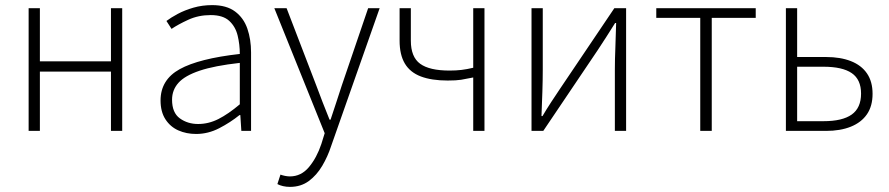

<svg xmlns="http://www.w3.org/2000/svg" viewBox="-20 -512 3478 751"><path d="M92 0V-480H136V-272H414V-480H458V0H414V-232H136V0Z M747 12Q709 12 677.5 -2Q646 -16 627 -45.5Q608 -75 608 -119Q608 -200 683 -241.5Q758 -283 918 -301Q918 -338 909.5 -373Q901 -408 876.5 -430.5Q852 -453 804 -453Q756 -453 716 -434.5Q676 -416 651 -399L631 -430Q648 -443 675 -457.5Q702 -472 736.5 -482Q771 -492 810 -492Q866 -492 899.5 -467Q933 -442 947.5 -400Q962 -358 962 -307V0H924L920 -62H917Q881 -33 837.5 -10.5Q794 12 747 12ZM755 -27Q796 -27 834.5 -46.5Q873 -66 918 -104V-266Q819 -255 761 -235.5Q703 -216 678 -188Q653 -160 653 -122Q653 -71 683.5 -49Q714 -27 755 -27Z M1114 219Q1100 219 1087 216Q1074 213 1065 208L1077 171Q1085 174 1095 176Q1105 178 1114 178Q1158 178 1188.5 141.5Q1219 105 1237 51L1250 9L1053 -480H1101L1217 -178Q1228 -148 1242 -112Q1256 -76 1269 -44H1273Q1284 -76 1295.5 -112Q1307 -148 1317 -178L1420 -480H1465L1275 60Q1262 100 1240.5 136.5Q1219 173 1188 196Q1157 219 1114 219Z M1831 0V-209Q1802 -203 1783.5 -200Q1765 -197 1731 -197Q1668 -197 1626 -213Q1584 -229 1563.5 -263.5Q1543 -298 1543 -353V-480H1587V-353Q1587 -289 1623.5 -262.5Q1660 -236 1738 -236Q1764 -236 1785 -238.5Q1806 -241 1831 -247V-480H1875V0Z M2059 0V-480H2103V-240Q2103 -200 2101.5 -153.5Q2100 -107 2098 -58H2102Q2116 -82 2135.5 -112Q2155 -142 2170 -164L2383 -480H2429V0H2385V-240Q2385 -280 2387 -326.5Q2389 -373 2390 -422H2386Q2372 -399 2352.5 -369Q2333 -339 2318 -316L2105 0Z M2719 0V-442H2547V-480H2936V-442H2764V0Z M3054 0V-480H3098V-289H3211Q3267 -289 3308 -273Q3349 -257 3371 -225Q3393 -193 3393 -145Q3393 -97 3371 -65Q3349 -33 3308 -16.5Q3267 0 3211 0ZM3098 -38H3201Q3275 -38 3311.5 -64Q3348 -90 3348 -146Q3348 -201 3311.5 -226Q3275 -251 3201 -251H3098Z"/></svg>

Font: Source Sans 3 Light
Style: Regular
Weight: 300
Designer: Paul D. Hunt
Foundry: Adobe
Version: Version 3.052;hotconv 1.1.0;makeotfexe 2.6.0